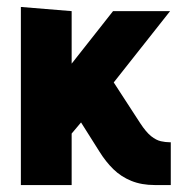

<svg xmlns="http://www.w3.org/2000/svg" viewBox="-20 -532 540 552"><path d="M383 -178 307 -295 469 -500H305L186 -349V-500L40 -512V0H186V-148L213 -180L266 -96Q284 -67 306 -45.5Q328 -24 357.5 -12Q387 0 425 0H471V-123H468Q456 -123 442.5 -126Q429 -129 414.5 -140.5Q400 -152 383 -178Z"/></svg>

Font: Advent Pro ExtraBold
Style: Regular
Weight: 800
Designer: VivaRado, Andreas Kalpakidis
Foundry: VivaRado, Andreas Kalpakidis
Version: Version 3.000